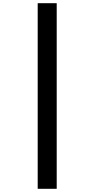

<svg xmlns="http://www.w3.org/2000/svg" viewBox="-20 -813 591 1202"><path d="M216 -793H335V369H216Z"/></svg>

Font: Noto Sans Kannada SemiCondensed ExtraBold
Style: Regular
Weight: 800
Width: 4
Designer: Jelle Bosma - Monotype Design Team
Foundry: Monotype Imaging Inc.
Version: Version 2.005; ttfautohint (v1.8.4.7-5d5b)